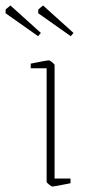

<svg xmlns="http://www.w3.org/2000/svg" viewBox="-81 -670 313 700"><path d="M89 -7V-421H31V-438Q89 -450 98 -450Q100 -450 109 -443Q118 -436 118 -433V-19H176V-2Q118 10 109 10Q107 10 98 3Q89 -4 89 -7ZM-61 -622 -60 -636 -43 -650 68 -550 58 -538ZM58 -622 59 -636 76 -650 187 -550 177 -538Z"/></svg>

Font: Grenze Thin
Style: Regular
Weight: 250
Designer: Renata Polastri
Foundry: Omnibus-Type
Version: Version 1.002; ttfautohint (v1.8)